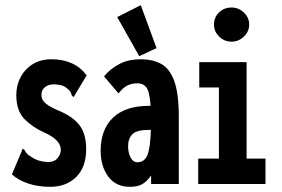

<svg xmlns="http://www.w3.org/2000/svg" viewBox="-20 -711 1090 742"><path d="M174 11Q128 11 90 -1.5Q52 -14 26 -37L64 -127L67 -136L74 -133Q78 -125 83 -118.5Q88 -112 102 -104Q130 -85 168 -85Q190 -85 202.5 -100Q215 -115 215 -133Q215 -150 200.5 -166.5Q186 -183 151 -199Q106 -219 74.5 -251Q43 -283 43 -344Q43 -381 59.5 -412.5Q76 -444 106.5 -463Q137 -482 179 -482Q268 -482 315 -420L270 -345L265 -336L258 -341Q256 -349 252 -356Q248 -363 235 -373Q225 -380 212.5 -382.5Q200 -385 187 -385Q167 -385 153.5 -374Q140 -363 140 -344Q140 -324 158 -310Q176 -296 210 -282Q264 -259 288.5 -225.5Q313 -192 313 -135Q313 -65 274.5 -27Q236 11 174 11Z M482 11Q428 11 398.5 -28.5Q369 -68 369 -128Q369 -211 417 -256.5Q465 -302 556 -302Q558 -302 562 -302Q558 -358 545.5 -373.5Q533 -389 512 -389Q490 -389 473 -381Q456 -373 438 -350L382 -416Q407 -446 442 -464Q477 -482 524 -482Q569 -482 602 -464.5Q635 -447 653 -399Q671 -351 671 -259V0H564V-33Q548 -10 530 0.5Q512 11 482 11ZM475 -146Q475 -121 484.5 -102.5Q494 -84 511 -84Q538 -84 549.5 -111.5Q561 -139 563 -209Q557 -209 555 -209Q508 -209 491.5 -192Q475 -175 475 -146ZM518 -494 433 -645 524 -691 585 -525Z M746 0V-98H826V-373H750V-471H933V-98H1006V0ZM875 -550Q847 -550 827 -569.5Q807 -589 807 -616Q807 -644 826.5 -663Q846 -682 875 -682Q902 -682 922.5 -662.5Q943 -643 943 -616Q943 -589 922.5 -569.5Q902 -550 875 -550Z"/></svg>

Font: Inconsolata ExtraCondensed Black
Style: Regular
Weight: 900
Width: 2
Monospace: yes
Designer: Raph Levien, Cyreal, Brenton Simpson
Foundry: Raph Levien, Cyreal, Google
Version: Version 3.001; ttfautohint (v1.8.2.53-6de2)